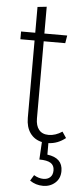

<svg xmlns="http://www.w3.org/2000/svg" viewBox="-59 -686 401 941"><g transform="rotate(5 141.0 -216.0)"><path d="M198.2 67.9Q273.9 77.6 273.9 142.1Q273.9 178.7 249.5 200.4Q225.1 222.2 189.9 222.2Q153.8 222.2 125 202.1L142.1 173.8Q165.5 188 189 188Q209.5 188 222.2 176.3Q234.9 164.6 234.9 142.1Q234.9 117.7 217 106.4Q199.2 95.2 161.1 95.2L166 8.8Q128.4 0.5 107.7 -28.8Q86.9 -58.1 86.9 -103V-483.9H17.1V-522H86.9V-648.9L131.8 -653.8V-522H244.1L237.8 -483.9H131.8V-104Q131.8 -68.8 147.9 -48.8Q164.1 -28.8 195.8 -28.8Q229 -28.8 262.2 -50.8L282.2 -21Q243.7 9.8 198.2 11.2Z"/></g></svg>

Font: Fira Sans Compressed ExtraLight
Style: Regular
Weight: 250
Width: 1
Designer: Carrois Corporate & Edenspiekermann AG
Foundry: Carrois Corporate GbR & Edenspiekermann AG
Version: Version 4.203;PS 004.203;hotconv 1.0.88;makeotf.lib2.5.64775